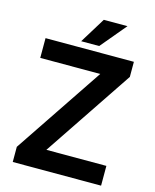

<svg xmlns="http://www.w3.org/2000/svg" viewBox="-132 -1002 880 1090"><g transform="rotate(15 308.0 -456.5)"><path d="M568.9 -116.1V0H49.7V-89.1L400.2 -611.2H47.6V-727.3H566.8V-638.5L216.3 -116.1ZM247.5 -762.8 340.2 -913.4H479.4L353.3 -762.8Z"/></g></svg>

Font: Interface
Style: Bold
Weight: 700
Designer: Rasmus Andersson
Foundry: rsms
Version: Version 1.8